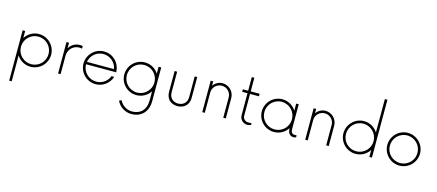

<svg xmlns="http://www.w3.org/2000/svg" viewBox="-62 -1412 5332 2340"><g transform="rotate(15 2604.0 -242.0)"><path d="M294.4 -404.8C221.2 -404.8 156.7 -366.2 120.1 -308.1V-397H88.4V238.3H120.1V-88.4C156.7 -30.8 221.2 7.8 294.4 7.8C408.2 7.8 501 -84.5 501 -198.2C501 -312 408.2 -404.8 294.4 -404.8ZM294.4 -24.4C197.8 -24.4 120.1 -101.6 120.1 -198.2C120.1 -294.9 197.8 -372.6 294.4 -372.6C390.6 -372.6 468.3 -294.9 468.3 -198.2C468.3 -101.6 390.6 -24.4 294.4 -24.4Z M641.6 0H673.3V-232.4C673.3 -313 734.9 -372.6 810.1 -372.6C822.8 -372.6 834.5 -370.6 845.2 -367.7V-401.4C834 -403.3 822.8 -404.8 810.1 -404.8C751 -404.8 700.7 -373.5 673.3 -326.2V-397H641.6Z M1320.8 -197.3 1321.3 -206.1C1315.4 -319.3 1227.1 -404.8 1115.2 -404.8C1002 -404.8 909.2 -312 909.2 -198.2C909.2 -84.5 1002 7.8 1115.2 7.8C1208 7.8 1286.6 -53.2 1313 -137.2H1278.8C1254.4 -70.8 1190.4 -24.4 1115.2 -24.4C1020 -24.4 942.9 -100.1 941.4 -195.3V-197.3ZM1115.2 -372.6C1201.2 -372.6 1272.5 -310.1 1285.6 -228H944.3C959 -311.5 1028.8 -372.6 1115.2 -372.6Z M1804.2 -397V-310.1C1767.6 -367.2 1703.1 -404.8 1630.4 -404.8C1516.6 -404.8 1423.8 -313 1423.8 -198.2C1423.8 -84.5 1516.6 7.8 1630.4 7.8C1703.1 7.8 1767.6 -29.8 1804.2 -86.9V26.4C1804.2 153.8 1729 213.9 1631.8 213.9C1562.5 213.9 1502 173.8 1473.6 113.8L1444.3 127C1478 198.7 1549.8 246.1 1631.8 246.1C1746.6 246.1 1836.9 171.9 1836.9 26.4V-397ZM1630.4 -24.4C1533.7 -24.4 1456.1 -102.5 1456.1 -198.2C1456.1 -294.9 1533.7 -372.6 1630.4 -372.6C1726.6 -372.6 1804.2 -294.9 1804.2 -198.2C1804.2 -102.5 1726.6 -24.4 1630.4 -24.4Z M2147.9 7.8C2229.5 7.8 2291 -44.4 2291 -133.8V-397H2259.3V-135.7C2259.3 -64.5 2210.4 -24.4 2147.9 -24.4C2086.9 -24.4 2037.6 -64.5 2037.6 -135.7V-397H2005.9V-133.8C2005.9 -44.4 2066.4 7.8 2147.9 7.8Z M2611.3 -404.8C2562.5 -404.8 2519 -379.9 2492.7 -341.8V-397H2460.9V0H2492.7V-256.8C2492.7 -321.3 2544.9 -373 2609.4 -373C2673.8 -373 2725.6 -321.3 2725.6 -256.8V0H2757.8V-256.8C2757.8 -338.4 2690.9 -404.8 2611.3 -404.8Z M3078.1 -365.2V-397H2965.8V-568.8H2933.6V-397H2866.7V-365.2H2933.6V-87.9C2933.6 -34.7 2977.1 7.8 3029.8 7.8C3045.4 7.8 3066.4 2.4 3076.7 -4.9V-23.9H3032.7C2995.6 -23.9 2965.8 -52.2 2965.8 -90.8V-365.2Z M3617.2 -23.9C3589.8 -23.9 3571.8 -43 3571.8 -82.5V-397H3539.6V-307.6C3503.4 -365.7 3439 -404.8 3365.2 -404.8C3252 -404.8 3159.2 -312 3159.2 -198.2C3159.2 -84.5 3252 7.8 3365.2 7.8C3439 7.8 3503.4 -29.8 3539.6 -87.9V-82.5C3539.6 -27.8 3566.9 7.8 3612.8 7.8C3623.5 7.8 3634.8 4.9 3645 0V-23.9ZM3365.2 -24.4C3269 -24.4 3191.4 -101.6 3191.4 -198.2C3191.4 -294.9 3269 -372.6 3365.2 -372.6C3461.9 -372.6 3539.6 -294.9 3539.6 -198.2C3539.6 -101.6 3461.9 -24.4 3365.2 -24.4Z M3910.2 -404.8C3861.3 -404.8 3817.9 -379.9 3791.5 -341.8V-397H3759.8V0H3791.5V-256.8C3791.5 -321.3 3843.8 -373 3908.2 -373C3972.7 -373 4024.4 -321.3 4024.4 -256.8V0H4056.6V-256.8C4056.6 -338.4 3989.7 -404.8 3910.2 -404.8Z M4569.3 -730V-308.6C4532.7 -366.2 4468.3 -404.8 4395 -404.8C4281.7 -404.8 4189 -312 4189 -198.2C4189 -84.5 4281.7 7.8 4395 7.8C4468.3 7.8 4532.7 -30.3 4569.3 -87.9V0H4601.6V-730ZM4395 -24.4C4298.8 -24.4 4221.2 -101.6 4221.2 -198.2C4221.2 -294.9 4298.8 -372.6 4395 -372.6C4491.7 -372.6 4569.3 -294.9 4569.3 -198.2C4569.3 -101.6 4491.7 -24.4 4395 -24.4Z M4948.7 7.8C5062.5 7.8 5155.3 -84.5 5155.3 -198.2C5155.3 -312 5062.5 -404.8 4948.7 -404.8C4835.4 -404.8 4742.7 -312 4742.7 -198.2C4742.7 -84.5 4835.4 7.8 4948.7 7.8ZM4948.7 -24.4C4852.5 -24.4 4774.9 -101.6 4774.9 -198.2C4774.9 -294.9 4852.5 -372.6 4948.7 -372.6C5045.4 -372.6 5123 -294.9 5123 -198.2C5123 -101.6 5045.4 -24.4 4948.7 -24.4Z"/></g></svg>

Font: Now ExtraLight
Style: Regular
Weight: 200
Designer: Alfredo Marco Pradil
Foundry: Alfredo Marco Pradil
Version: Version 1.200;hotconv 1.0.109;makeotfexe 2.5.65596